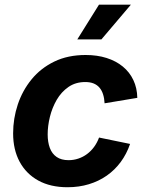

<svg xmlns="http://www.w3.org/2000/svg" viewBox="-20 -787 628 818"><path d="M267.6 10.7Q195.1 10.7 143.2 -17.8Q91.4 -46.4 63.6 -98Q35.9 -149.6 35.9 -218.8Q35.9 -281.9 55.7 -341.6Q75.6 -401.3 114.6 -449Q153.6 -496.7 211.4 -524.7Q269.1 -552.7 344.8 -552.7Q394 -552.7 434.1 -540Q474.2 -527.3 503.3 -503.4Q532.3 -479.6 548.2 -445.8Q564.2 -412.1 565 -370.1L425.6 -346.9Q424.5 -368.1 419.2 -384.8Q414 -401.5 404.1 -413.3Q394.2 -425.1 379.2 -431.3Q364.2 -437.5 343.4 -437.5Q302 -437.5 271.7 -416.5Q241.4 -395.6 221.7 -361.8Q202.1 -327.9 192.6 -289.1Q183.1 -250.2 183.1 -214.2Q183.1 -181.6 192.3 -156.7Q201.6 -131.8 221.4 -118.2Q241.2 -104.6 272.2 -104.6Q293.9 -104.6 313.9 -111.4Q333.9 -118.1 350.8 -130.7Q367.8 -143.3 380.9 -161.2Q394 -179.1 402 -201L534.2 -173.8Q519.4 -130.8 494.3 -96.8Q469.2 -62.8 434.9 -38.8Q400.7 -14.8 358.5 -2.1Q316.3 10.7 267.6 10.7ZM309.3 -619.1 401.7 -767.1H537.6L412 -619.1Z"/></svg>

Font: Adwaita Sans
Style: Italic
Weight: 400
Italic angle: -9.39999°
Designer: Rasmus Andersson
Foundry: rsms
Version: Version 4.001;git-9221beed3